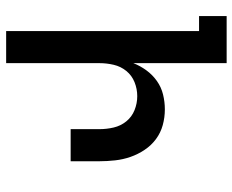

<svg xmlns="http://www.w3.org/2000/svg" viewBox="-88 -688 775 640"><g transform="rotate(-90 300.0 -367.5)"><path d="M410 0V-311Q401 -288 386 -267.5Q371 -247 350.5 -232.5Q330 -218 305.5 -212Q281 -206 256 -206Q229 -206 203.5 -213Q178 -220 157 -235.5Q136 -251 121 -273.5Q106 -296 97.5 -320.5Q89 -345 86 -371.5Q83 -398 83 -424V-520H190V-424Q190 -400 195.5 -376.5Q201 -353 216 -334.5Q231 -316 253.5 -307Q276 -298 300 -298Q324 -298 346.5 -307Q369 -316 384 -334.5Q399 -353 404.5 -376.5Q410 -400 410 -424V-735H517V-92H567V0Z"/></g></svg>

Font: Iosevka Semibold Extended
Style: Regular
Weight: 600
Width: 7
Monospace: yes
Designer: Belleve Invis
Foundry: Belleve Invis
Version: Version 32.5.0; ttfautohint (v1.8.4)